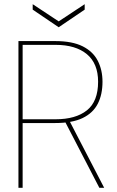

<svg xmlns="http://www.w3.org/2000/svg" viewBox="-20 -896 559 916"><path d="M68 0V-700H243Q325 -700 374.5 -675Q424 -650 446.5 -606Q469 -562 469 -506Q469 -445 446.5 -401Q424 -357 374.5 -333Q325 -309 243 -309H88V0ZM454 0 287 -322H310L477 0ZM88 -327H245Q341 -327 394.5 -369.5Q448 -412 448 -506Q448 -593 394.5 -637.5Q341 -682 245 -682H88ZM260 -766 136 -850V-876L260 -794L384 -876V-850Z"/></svg>

Font: DM Sans 28pt Thin
Style: Regular
Weight: 250
Version: Version 4.004;gftools[0.9.30]